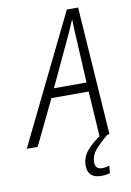

<svg xmlns="http://www.w3.org/2000/svg" viewBox="-160 -777 721 1056"><g transform="rotate(-10 200.0 -249.0)"><path d="M261 -550Q288 -607 307 -653H310Q310 -631 311 -603.5Q312 -576 314 -551L327 -302H145ZM367 211 371 171Q347 177 331 177Q292 177 292 138Q292 99 320.5 66.5Q349 34 391 0H402L353 -716H290L-60 0H1L122 -251H330L346 0H348Q300 33 271.5 67.5Q243 102 243 147Q243 218 318 218Q345 218 367 211Z"/></g></svg>

Font: Noto Sans UI SemiCondensed Light
Style: Italic
Weight: 300
Width: 4
Designer: Monotype Design Team
Foundry: Monotype Imaging Inc.
Version: 1.001